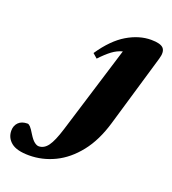

<svg xmlns="http://www.w3.org/2000/svg" viewBox="-361 -550 817 914"><g transform="rotate(20 47.0 -93.0)"><path d="M207.5 -14.5Q179.5 81 130.2 143Q81 205 19 235Q-43 265 -110.5 265Q-173 265 -201.2 242Q-229.5 219 -229.5 182.5Q-229.5 157.5 -213.5 141.2Q-197.5 125 -168 125Q-161.5 125 -153.2 133.8Q-145 142.5 -131 166Q-116.5 189.5 -104.2 199Q-92 208.5 -82 208.5Q-55 208.5 -35.5 182Q-16 155.5 4 90.5L140.5 -353Q113.5 -346 89 -327.8Q64.5 -309.5 35 -278L12 -298Q67 -379 127.8 -415Q188.5 -451 249 -451Q297 -451 311.8 -434.2Q326.5 -417.5 315 -379.5Z"/></g></svg>

Font: Newsreader Text ExtraBold
Style: Italic
Weight: 800
Italic angle: -17°
Designer: Hugues Gentile
Foundry: Production Type
Version: Version 1.001